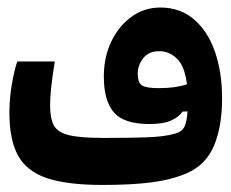

<svg xmlns="http://www.w3.org/2000/svg" viewBox="-20 -497 626 520"><path d="M258.3 3.9Q162.1 3.9 106.9 -14.6Q51.8 -33.2 28.6 -76.2Q5.4 -119.1 5.4 -192.4Q5.4 -230 12.2 -269.3Q19 -308.6 26.9 -330.6H128.4Q122.1 -291 118.9 -262.9Q115.7 -234.9 115.7 -210.4Q115.7 -176.8 125.7 -157.7Q135.7 -138.7 166.3 -131.1Q196.8 -123.5 258.3 -123.5Q262.2 -123.5 266.1 -123.5Q270 -123.5 273.9 -123.5Q326.2 -123.5 375.2 -125Q424.3 -126.5 453.1 -134.8Q472.7 -140.1 479.5 -153.8Q486.3 -167.5 487.8 -195.3L474.6 -194.8Q463.9 -179.7 442.9 -170.4Q421.9 -161.1 384.3 -161.1Q315.9 -161.1 288.6 -192.4Q261.2 -223.6 261.2 -290Q261.2 -341.8 281.2 -384Q301.3 -426.3 335.9 -451.4Q370.6 -476.6 414.1 -476.6Q467.8 -476.6 505.1 -444.8Q542.5 -413.1 562 -357.4Q581.5 -301.8 581.5 -230Q581.5 -154.8 559.6 -102.5Q537.6 -50.3 485.8 -27.8Q443.4 -9.8 389.2 -2.9Q335 3.9 258.3 3.9ZM486.3 -268.6Q480.5 -317.4 459.5 -337.9Q438.5 -358.4 411.6 -358.4Q382.8 -358.4 367.9 -339.4Q353 -320.3 353 -296.9Q353 -272.9 364.7 -265.6Q376.5 -258.3 409.2 -258.3Q433.1 -258.3 450.9 -260.7Q468.8 -263.2 486.3 -268.6Z"/></svg>

Font: CaskaydiaCove NF SemiBold
Style: Regular
Weight: 600
Designer: Aaron Bell
Foundry: Saja Typeworks
Version: Version 2111.001; VTT 6.35;Nerd Fonts 3.2.1